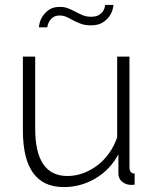

<svg xmlns="http://www.w3.org/2000/svg" viewBox="-20 -750 627 780"><path d="M239 10Q73 10 73 -220V-520H123V-227Q123 -35 254 -35Q287 -35 318 -46.5Q349 -58 376 -78.5Q403 -99 423.5 -128Q444 -157 456 -192V-520H506V-70Q506 -45 527 -45V0Q522 1 518 1Q514 1 512 1Q492 1 476.5 -11.5Q461 -24 461 -45V-123Q427 -60 367.5 -25Q308 10 239 10ZM349 -647Q327 -647 310 -653Q293 -659 279 -666.5Q265 -674 251.5 -680.5Q238 -687 223 -687Q206 -687 196 -680Q186 -673 181 -664.5Q176 -656 174 -648.5Q172 -641 172 -639H138Q138 -643 141 -656.5Q144 -670 153.5 -684.5Q163 -699 179.5 -710.5Q196 -722 223 -722Q243 -722 258.5 -715.5Q274 -709 288 -701.5Q302 -694 316.5 -688Q331 -682 350 -682Q370 -682 381.5 -689Q393 -696 398.5 -704.5Q404 -713 405.5 -720.5Q407 -728 407 -730H441Q441 -725 437.5 -711.5Q434 -698 424.5 -684Q415 -670 397 -658.5Q379 -647 349 -647Z"/></svg>

Font: Oxford Sans
Style: Regular
Weight: 300
Designer: Matt McInerney, Pablo Impallari, Rodrigo Fuenzalida
Foundry: Matt McInerney, Pablo Impallari, Rodrigo Fuenzalida
Version: Version 3.000g; ttfautohint (v1.5) -l 8 -r 28 -G 28 -x 14 -D